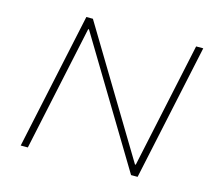

<svg xmlns="http://www.w3.org/2000/svg" viewBox="-99 -812 1058 936"><g transform="rotate(15 430.0 -344.0)"><path d="M79 0 226 -688H259L641 -55H645L780 -688H816L669 0H636L254 -633H250L115 0Z"/></g></svg>

Font: Saira Expanded Thin
Style: Italic
Weight: 250
Width: 7
Italic angle: -12°
Designer: Hector Gatti with collaboration of the Omnibus-Type team
Foundry: Omnibus-Type
Version: Version 1.101